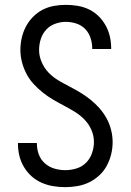

<svg xmlns="http://www.w3.org/2000/svg" viewBox="-20 -763 540 791"><path d="M249 8Q224 8 199.5 4Q175 0 152 -10Q129 -20 110.5 -36.5Q92 -53 79 -74.5Q66 -96 60 -120.5Q54 -145 54 -170V-174H132V-171Q132 -148 140 -126.5Q148 -105 165 -90Q182 -75 204 -68.5Q226 -62 249 -62Q272 -62 295 -69Q318 -76 334.5 -92.5Q351 -109 359 -132Q367 -155 367 -178Q367 -204 356.5 -228Q346 -252 328 -270.5Q310 -289 288 -302.5Q266 -316 243 -328Q220 -340 198 -353Q176 -366 156 -382Q136 -398 118.5 -417Q101 -436 89 -459Q77 -482 70.5 -507Q64 -532 64 -558Q64 -582 69.5 -606.5Q75 -631 86.5 -653Q98 -675 115.5 -693Q133 -711 155 -722.5Q177 -734 201.5 -738.5Q226 -743 251 -743Q275 -743 299.5 -739Q324 -735 346 -724.5Q368 -714 385.5 -697Q403 -680 415 -658.5Q427 -637 432.5 -613Q438 -589 438 -565V-561H360V-564Q360 -585 353 -606.5Q346 -628 331 -643.5Q316 -659 294.5 -666Q273 -673 251 -673Q229 -673 207 -665Q185 -657 170 -640.5Q155 -624 148 -602Q141 -580 141 -557Q141 -532 151.5 -507.5Q162 -483 179.5 -464.5Q197 -446 219.5 -432.5Q242 -419 264.5 -407.5Q287 -396 309.5 -382.5Q332 -369 352 -353Q372 -337 389 -318Q406 -299 418.5 -276.5Q431 -254 437.5 -228.5Q444 -203 444 -178Q444 -152 438 -127.5Q432 -103 420 -80.5Q408 -58 389 -40.5Q370 -23 347.5 -12Q325 -1 299.5 3.5Q274 8 249 8Z"/></svg>

Font: Iosevka Web
Style: Regular
Weight: 400
Monospace: yes
Designer: Belleve Invis
Foundry: Belleve Invis
Version: Version 28.0.3; ttfautohint (v1.8.3)